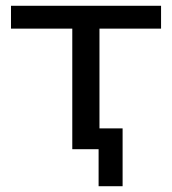

<svg xmlns="http://www.w3.org/2000/svg" viewBox="-20 -516 594 664"><path d="M321 128V0H230V-417H18V-496H537V-417H324V-72H404V128Z"/></svg>

Font: Nunito Sans 7pt SemiExpanded
Style: Regular
Weight: 400
Width: 6
Designer: Vernon Adams
Foundry: Vernon Adams
Version: Version 3.101;gftools[0.9.27]